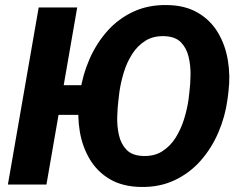

<svg xmlns="http://www.w3.org/2000/svg" viewBox="-20 -741 976 771"><path d="M290 -710.9 166.5 0H11.7L135.3 -710.9ZM357.4 -398.9 342.8 -279.8H148.4L163.1 -398.9ZM897.5 -373.5 893.6 -342.3Q884.3 -272.9 856.9 -209.2Q829.6 -145.5 785.6 -95.7Q741.7 -45.9 681.2 -17.3Q620.6 11.2 544.9 9.8Q471.7 8.3 421.1 -21.5Q370.6 -51.3 340.8 -101.1Q311 -150.9 300.5 -212.6Q290 -274.4 297.9 -339.4L301.8 -371.1Q311.5 -439.5 339.1 -502.9Q366.7 -566.4 410.9 -616.2Q455.1 -666 515.6 -694.1Q576.2 -722.2 651.4 -720.7Q723.6 -719.7 774.4 -689.9Q825.2 -660.2 855 -610.4Q884.8 -560.5 895 -499Q905.3 -437.5 897.5 -373.5ZM736.8 -339.4 740.7 -372.6Q744.6 -403.3 745.1 -440.9Q745.6 -478.5 737.3 -513.2Q729 -547.9 706.8 -570.8Q684.6 -593.8 642.1 -595.7Q596.2 -597.7 564 -577.4Q531.7 -557.1 510.3 -523.2Q488.8 -489.3 476.8 -449.2Q464.8 -409.2 459.5 -372.1L455.6 -338.9Q451.7 -308.6 450.7 -270.8Q449.7 -232.9 457.8 -197.8Q465.8 -162.6 488.3 -139.4Q510.7 -116.2 553.7 -114.7Q599.1 -112.8 631.6 -133.5Q664.1 -154.3 685.3 -188.2Q706.5 -222.2 719 -262.2Q731.4 -302.2 736.8 -339.4Z"/></svg>

Font: Roboto ExtraBold
Style: Italic
Weight: 800
Designer: Christian Robertson
Foundry: Google
Version: Version 3.009; 2024